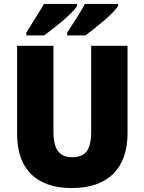

<svg xmlns="http://www.w3.org/2000/svg" viewBox="-20 -947 735 977"><path d="M581 -917V-927H412C393 -889 353 -831 322 -781V-767H415C465 -804 561 -881 581 -917ZM372 -917V-927H204C183 -890 145 -832 114 -781V-767H205C258 -806 352 -880 372 -917ZM629 -269V-714H444V-278C444 -184 415 -147 348 -147C284 -147 252 -184 252 -277V-714H67V-265C67 -87 165 10 345 10C533 10 629 -94 629 -269Z"/></svg>

Font: Noto Sans Kannada SemiCondensed Black
Style: Regular
Weight: 900
Width: 4
Designer: Jelle Bosma - Monotype Design Team
Foundry: Monotype Imaging Inc.
Version: Version 2.005